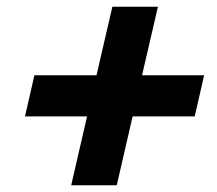

<svg xmlns="http://www.w3.org/2000/svg" viewBox="-20 -609 644 569"><path d="M585 -386 557 -264H373L326 -60H191L238 -264H54L82 -386H266L313 -589H448L401 -386Z"/></svg>

Font: Work Sans
Style: Bold Italic
Weight: 700
Italic angle: -13°
Designer: Wei Huang
Foundry: Wei Huang
Version: Version 2.010; ttfautohint (v1.8.3)